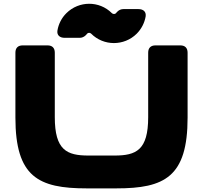

<svg xmlns="http://www.w3.org/2000/svg" viewBox="-20 -993 1087 1028"><path d="M443.4 15.6H603.5C861.3 15.6 984.4 -45.9 984.4 -363.3V-710.9C984.4 -736.3 970.7 -750 945.3 -750H812.5C787.1 -750 773.4 -736.3 773.4 -710.9V-365.7C773.4 -189 709 -160.2 593.3 -160.2H453.6C337.9 -160.2 273.4 -189 273.4 -365.7V-710.9C273.4 -736.3 259.8 -750 234.4 -750H101.6C76.2 -750 62.5 -736.3 62.5 -710.9V-363.3C62.5 -45.9 185.5 15.6 443.4 15.6ZM325.7 -790.5H407.2C432.1 -790.5 446.3 -812.5 446.3 -812.5C452.1 -818.8 461.4 -818.8 467.8 -813C534.7 -745.6 644.5 -745.6 711.9 -812.5C737.3 -837.9 753.9 -870.6 759.8 -904.8C763.7 -930.2 747.1 -944.3 721.7 -944.3H640.1C615.2 -944.3 601.1 -922.4 601.1 -922.4C595.2 -916 584.5 -917 578.6 -922.9C511.7 -989.7 402.8 -989.3 335.4 -922.4C309.6 -897 293.5 -864.3 287.6 -830.1C283.2 -804.7 300.3 -790.5 325.7 -790.5Z"/></svg>

Font: Gyrotrope Black
Style: Regular
Weight: 900
Designer: David Moles
Version: Version 1.003;Glyphs 3.3.1 (3343)